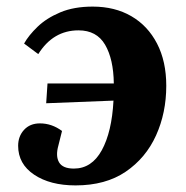

<svg xmlns="http://www.w3.org/2000/svg" viewBox="-20 -548 564 582"><path d="M157 -107Q148 -75 159 -56Q170 -37 204 -37Q258 -37 288.5 -92.5Q319 -148 324 -243L120 -235L124 -295H325Q324 -369 298.5 -412.5Q273 -456 218 -456Q141 -456 96 -384L53 -416Q67 -441 94 -467Q121 -493 162.5 -510.5Q204 -528 261 -528Q328 -528 378 -499Q428 -470 456 -416Q484 -362 484 -288Q484 -206 453 -137.5Q422 -69 361 -27.5Q300 14 209 14Q132 14 83.5 -18.5Q35 -51 35 -106Q35 -135 53 -154.5Q71 -174 101 -174Q137 -174 168 -151Z"/></svg>

Font: Literata 36pt
Style: Bold Italic
Weight: 700
Italic angle: -2°
Designer: Latin by Veronika Burian and Jose Scaglione. Greek by Irene Vlachou. Cyrillic by Vera Evstafieva
Foundry: TypeTogether
Version: Version 3.002